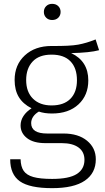

<svg xmlns="http://www.w3.org/2000/svg" viewBox="-20 -773 546 998"><path d="M495 -512Q447 -499 350 -497Q439 -455 439 -355Q439 -278 388 -230.5Q337 -183 250 -183Q211 -183 182 -193Q163 -182 152.5 -166.5Q142 -151 142 -133Q142 -79 225 -79H310Q387 -79 432.5 -41.5Q478 -4 478 55Q478 127 421 166Q364 205 251 205Q134 205 83.5 169.5Q33 134 33 55H87Q88 93 103 115Q118 137 153 147Q188 157 251 157Q339 157 379 131.5Q419 106 419 58Q419 16 388 -6.5Q357 -29 301 -29H216Q154 -29 120.5 -55Q87 -81 87 -121Q87 -147 102 -170Q117 -193 144 -210Q99 -233 77.5 -269Q56 -305 56 -357Q56 -436 109 -485Q162 -534 248 -534Q343 -533 386.5 -541Q430 -549 477 -568ZM116 -357Q116 -295 151.5 -260Q187 -225 248 -225Q312 -225 346 -259.5Q380 -294 380 -356Q380 -419 346.5 -454Q313 -489 248 -489Q183 -489 149.5 -453Q116 -417 116 -357ZM295 -711Q295 -693 283 -681Q271 -669 251 -669Q232 -669 220 -681Q208 -693 208 -711Q208 -729 220 -741Q232 -753 251 -753Q271 -753 283 -741Q295 -729 295 -711Z"/></svg>

Font: Statis Sans Light
Style: Regular
Weight: 300
Designer: bBox Type GmbH
Foundry: bBox Type GmbH
Version: Version 1.000